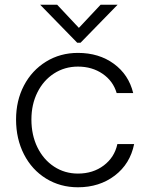

<svg xmlns="http://www.w3.org/2000/svg" viewBox="-20 -783 631 813"><path d="M48 -277Q48 -357 81.5 -421Q115 -485 175 -522Q235 -559 310 -559Q399 -559 462 -513Q525 -467 544 -389H474Q459 -440 414.5 -470.5Q370 -501 310 -501Q254 -501 209 -472Q164 -443 138.5 -392Q113 -341 113 -277Q113 -211 138.5 -159Q164 -107 209 -77.5Q254 -48 310 -48Q374 -48 419.5 -82.5Q465 -117 477 -173H548Q531 -89 466 -39.5Q401 10 310 10Q235 10 175 -27Q115 -64 81.5 -129.5Q48 -195 48 -277ZM321 -602H307L150 -763H222L314 -665L406 -763H478Z"/></svg>

Font: Open Sauce One Light
Style: Regular
Weight: 300
Designer: Alfredo Marco Pradil
Foundry: Creative Sauce Fz LLC
Version: Version 1.477